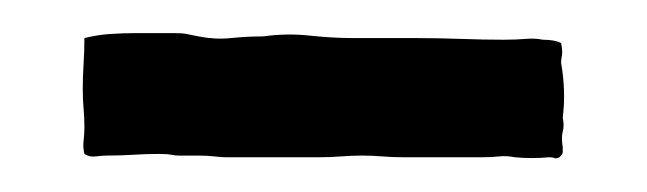

<svg xmlns="http://www.w3.org/2000/svg" viewBox="-20 -355 391 116"><path d="M320 -284Q321 -279 320 -275.5Q319 -272 320 -266Q320 -264 320 -263Q320 -262 318 -260Q316 -259 315 -259.5Q314 -260 312 -260Q301 -259 291 -260Q286 -261 281.5 -260.5Q277 -260 272 -260H223Q217 -260 211 -260.5Q205 -261 199 -261Q192 -261 186 -260.5Q180 -260 173 -260H116Q114 -260 109.5 -260.5Q105 -261 100 -261H88Q86 -261 83.5 -261.5Q81 -262 76 -262Q68 -262 60.5 -261.5Q53 -261 44 -261Q42 -261 38 -260.5Q34 -260 31 -262Q30 -266 30.5 -270Q31 -274 31 -278Q31 -284 30.5 -289.5Q30 -295 30 -301Q30 -309 30.5 -316.5Q31 -324 31 -332Q39 -334 47 -334.5Q55 -335 62 -335H85Q90 -335 92.5 -334.5Q95 -334 100 -333Q110 -331 119.5 -332Q129 -333 139 -333Q153 -335 167 -333.5Q181 -332 193 -332H230Q245 -332 258.5 -331.5Q272 -331 284 -331Q292 -331 297.5 -331.5Q303 -332 308 -331Q315 -331 319 -329Q320 -324 319.5 -321.5Q319 -319 319 -317Q322 -300 320 -284Z"/></svg>

Font: Kirang Haerang
Style: Regular
Weight: 400
Version: Version 1.00